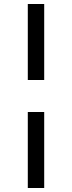

<svg xmlns="http://www.w3.org/2000/svg" viewBox="-20 -820 360 960"><path d="M201 -800V-420H119V-800ZM201 -260V120H119V-260Z"/></svg>

Font: Carrois Gothic SC
Style: Regular
Weight: 400
Designer: Ralph du Carrois
Foundry: Ralph du Carrois
Version: Version 1.002